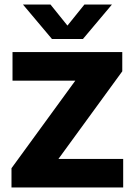

<svg xmlns="http://www.w3.org/2000/svg" viewBox="-20 -824 592 844"><path d="M30.5 0V-84.5L330 -495.5L331 -469.5H35V-595H517.5V-510.5L218 -99.5L217 -125.5H521.5V0ZM208.5 -652.5 81 -804H202L289 -696H264L351 -804H472L344.5 -652.5Z"/></svg>

Font: Encode Sans SC
Style: Bold
Weight: 700
Version: Version 3.002